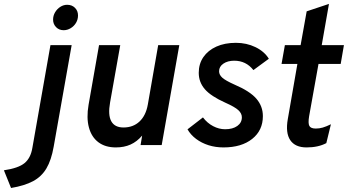

<svg xmlns="http://www.w3.org/2000/svg" viewBox="-94 -742 1779 982"><path d="M-37.5 219.5 -74 129Q0.5 118 31.8 92Q63 66 71.5 14.5L164 -511H272.5L180.5 8.5Q168.5 77 143.5 119.2Q118.5 161.5 74.8 184.8Q31 208 -37.5 219.5ZM231.5 -587.5Q208 -587.5 192.8 -603.2Q177.5 -619 177.5 -641.5Q177.5 -662 187.8 -679.2Q198 -696.5 214.5 -707Q231 -717.5 249.5 -717.5Q274 -717.5 289.5 -702Q305 -686.5 305 -663Q305 -642.5 294.8 -625.2Q284.5 -608 267.5 -597.8Q250.5 -587.5 231.5 -587.5Z M498.5 12Q444.5 12 409.2 -14.5Q374 -41 360.8 -90Q347.5 -139 359 -206L412.5 -511H521L469 -218Q457.5 -154 475 -122Q492.5 -90 537.5 -90Q587 -90 619.5 -120.5Q652 -151 662 -207L715 -511H823L733 0H625L633 -48.5Q606.5 -17.5 573.8 -2.8Q541 12 498.5 12Z M1049 12Q1008.5 12 972.8 0.8Q937 -10.5 909 -31.5Q881 -52.5 865 -80.5L944 -141.5Q966 -112.5 996 -96.8Q1026 -81 1057.5 -81Q1096.5 -81 1119.8 -97.8Q1143 -114.5 1143 -142Q1143 -162 1124.8 -178.8Q1106.5 -195.5 1058 -217Q984.5 -250 953.5 -286Q922.5 -322 922.5 -369.5Q922.5 -415.5 946.2 -450Q970 -484.5 1012.8 -503.8Q1055.5 -523 1112.5 -523Q1167 -523 1212.5 -501Q1258 -479 1281 -441.5L1202 -383.5Q1164.5 -431.5 1104 -431.5Q1070.5 -431.5 1048.5 -416.5Q1026.5 -401.5 1026.5 -377.5Q1026.5 -359.5 1042.8 -344.8Q1059 -330 1105 -309.5Q1183.5 -276 1217 -237.5Q1250.5 -199 1250.5 -148Q1250.5 -75 1195.8 -31.5Q1141 12 1049 12Z M1474 12Q1415.5 12 1390.5 -25.2Q1365.5 -62.5 1378 -133L1427 -415H1346L1363 -511H1443.5L1474.5 -684L1588.5 -722L1551.5 -511H1665L1648.5 -415H1535L1487 -147.5Q1481 -111.5 1488.2 -98Q1495.5 -84.5 1521 -84.5Q1539 -84.5 1556.5 -89.5Q1574 -94.5 1598.5 -106.5L1575 -10Q1533.5 12 1474 12Z"/></svg>

Font: Overpass SemiBold
Style: Italic
Weight: 600
Italic angle: -10°
Designer: Delve Withrington, Dave Bailey, Thomas Jockin
Foundry: Delve Fonts LLC
Version: Version 4.000